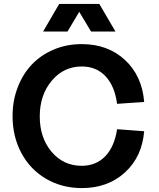

<svg xmlns="http://www.w3.org/2000/svg" viewBox="-20 -940 806 976"><path d="M396 16.1Q295.4 16.1 214.8 -30.8Q134.3 -77.6 89.1 -161.4Q43.9 -245.1 43.9 -350.1Q43.9 -428.7 70.3 -496.8Q96.7 -564.9 142.8 -613Q189 -661.1 254.2 -688.5Q319.3 -715.8 395 -715.8Q528.3 -715.8 615.2 -635.3Q702.1 -554.7 712.9 -421.9L575.2 -412.1Q563 -502.9 516.4 -552.5Q469.7 -602.1 396 -602.1Q303.7 -602.1 242.9 -529.5Q182.1 -457 182.1 -348.1Q182.1 -239.3 242.4 -168.2Q302.7 -97.2 395 -97.2Q468.3 -97.2 514.9 -145.5Q561.5 -193.8 575.2 -283.2L712.9 -272.9Q702.1 -142.6 615 -63.2Q527.8 16.1 396 16.1ZM199.2 -779.8 280.8 -919.9H484.9L566.9 -779.8H442.9L382.8 -879.9L323.2 -779.8Z"/></svg>

Font: Uncut Sans
Style: Bold
Weight: 700
Designer: Kasper Nordkvist
Foundry: UNCUT.wtf
Version: Version 1.304;Glyphs 3.2 (3246)